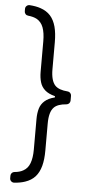

<svg xmlns="http://www.w3.org/2000/svg" viewBox="-61 -796 468 978"><g transform="rotate(5 173.5 -307.0)"><path d="M28.1 126.1V113.3Q28.1 105.5 33.4 99.4Q38.7 93.4 46.9 92.7Q73.5 90.6 91.3 80.3Q114.7 67.8 125 40.1Q135.3 12.4 135.3 -29.8V-186.4Q135.3 -215.9 142.4 -240.1Q149.1 -262.8 167.6 -279.1Q186.1 -295.5 217.7 -303.3Q218 -303.6 218.8 -303.6V-310.4H217.7Q185 -318.9 167.6 -334.5Q149.1 -350.9 142.4 -373.9Q135.3 -397.4 135.3 -427.2V-583.8Q135.3 -626.4 125 -654.1Q114.7 -681.5 91.3 -694.6Q74.2 -703.8 46.9 -706.7Q38.7 -707.4 33.4 -713.4Q28.1 -719.5 28.1 -727.6V-740.1Q28.1 -748.9 34.6 -755Q41.2 -761 50.1 -760.7Q82.7 -758.5 105.5 -750.7Q137.4 -740.1 157 -718.4Q176.1 -697.1 185.4 -663Q194.2 -630 194.2 -583.8V-446Q194.2 -386.7 217 -362.9Q236.5 -343 280.9 -339.8Q288.7 -339.5 294.4 -333.5Q300.1 -327.4 300.1 -319.2V-294.7Q300.1 -286.6 294.6 -280.5Q289.1 -274.5 280.9 -273.8Q235.8 -270.6 217 -250.7Q194.2 -227.6 194.2 -167.6V-29.8Q194.2 16 185.4 49Q176.1 83.1 157 104.4Q137.4 126.1 105.5 136.7Q81.7 144.9 50.1 147Q41.2 147.4 34.6 141.3Q28.1 135.3 28.1 126.1Z"/></g></svg>

Font: DeltaSans Light
Style: Regular
Weight: 300
Designer: Rasmus Andersson
Foundry: rsms
Version: Version 3.012